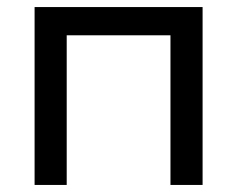

<svg xmlns="http://www.w3.org/2000/svg" viewBox="-20 -524 672 544"><path d="M463 0H554V-504H78V0H169V-424H463Z"/></svg>

Font: Hibana 45 SubMedium
Style: Regular
Weight: 500
Width: 6
Designer: pygmalion
Foundry: ybstudio
Version: Version 2021.007;FEAKit 1.0